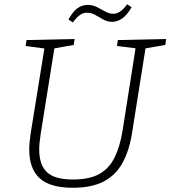

<svg xmlns="http://www.w3.org/2000/svg" viewBox="-20 -879 804 906"><path d="M536 -690 764 -695 760 -667 657 -649 668 -660 604 -257Q591 -171 559 -112Q527 -53 470 -23Q413 7 323 7Q216 7 167 -38Q118 -83 118 -173Q118 -191 120 -210.5Q122 -230 125 -251L191 -660L198 -649L101 -662L105 -690L332 -695L328 -667L227 -649L238 -660L172 -247Q169 -227 167 -208.5Q165 -190 165 -174Q165 -101 201.5 -66.5Q238 -32 324 -32Q403 -32 449.5 -58.5Q496 -85 521 -136.5Q546 -188 558 -260L621 -660L629 -650L532 -662ZM324 -773 303 -787Q324 -825 346 -840.5Q368 -856 393 -856Q417 -856 437.5 -845.5Q458 -835 477 -824.5Q496 -814 515 -814Q548 -814 580 -859L601 -845Q579 -807 556 -791.5Q533 -776 510 -776Q486 -776 467 -787Q448 -798 429.5 -808.5Q411 -819 389 -819Q373 -819 357.5 -808.5Q342 -798 324 -773Z"/></svg>

Font: Bitter Thin Light
Style: Italic
Weight: 300
Italic angle: -9°
Version: Version 2.002